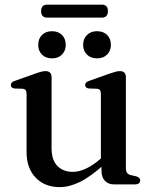

<svg xmlns="http://www.w3.org/2000/svg" viewBox="-20 -774 646 806"><path d="M406 -58V-90.5L403.5 -93.5V-379Q403.5 -390.5 399.8 -395.5Q396 -400.5 387 -401.5L353 -402.5Q344.5 -404 341 -407.5Q337.5 -411 337.5 -417Q337.5 -423.5 341.8 -427.8Q346 -432 357 -435.5L440 -465Q455.5 -470.5 465.5 -473Q475.5 -475.5 483.5 -475.5Q496 -475.5 502.2 -468.8Q508.5 -462 508.5 -450V-68.5Q508.5 -55 513.5 -48.2Q518.5 -41.5 528.5 -39L551 -34Q560 -31.5 564.2 -27.2Q568.5 -23 568.5 -16.5Q568.5 -9 563 -4.5Q557.5 0 546 0H457.5Q434.5 0 420.2 -15.2Q406 -30.5 406 -58ZM91.5 -136V-379Q91.5 -390.5 87.8 -395.5Q84 -400.5 75 -401.5L41 -402.5Q32.5 -404 29 -407.5Q25.5 -411 25.5 -417Q25.5 -423.5 29.8 -427.8Q34 -432 45 -435.5L128 -465Q144.5 -471 154.2 -473.2Q164 -475.5 170.5 -475.5Q184 -475.5 190.2 -468.8Q196.5 -462 196.5 -450V-152Q196.5 -102 221 -77.2Q245.5 -52.5 285.5 -52.5Q310.5 -52.5 339 -65.2Q367.5 -78 400.5 -106L422 -124L441 -104.5L419.5 -85.5Q360 -32 315.5 -10.2Q271 11.5 230.5 11.5Q168 11.5 129.8 -28.2Q91.5 -68 91.5 -136ZM198.5 -529Q172 -529 156.2 -544.8Q140.5 -560.5 140.5 -585.5Q140.5 -611.5 156.2 -627.2Q172 -643 198.5 -643Q224.5 -643 240.2 -627.2Q256 -611.5 256 -585.5Q256 -561 240.2 -545Q224.5 -529 198.5 -529ZM387 -529Q361 -529 345 -544.8Q329 -560.5 329 -586Q329 -611 345 -627Q361 -643 387 -643Q414 -643 429.8 -627.2Q445.5 -611.5 445.5 -585.5Q445.5 -561 429.8 -545Q414 -529 387 -529ZM152.5 -727Q152.5 -741 159.2 -747.8Q166 -754.5 178 -754.5H407.5Q419.5 -754.5 426.2 -748Q433 -741.5 433 -727Q433 -713 426.2 -706.5Q419.5 -700 407.5 -700H178Q166 -700 159.2 -706.8Q152.5 -713.5 152.5 -727Z"/></svg>

Font: Fraunces
Style: Regular
Weight: 400
Version: Version 1.000;[b76b70a41]